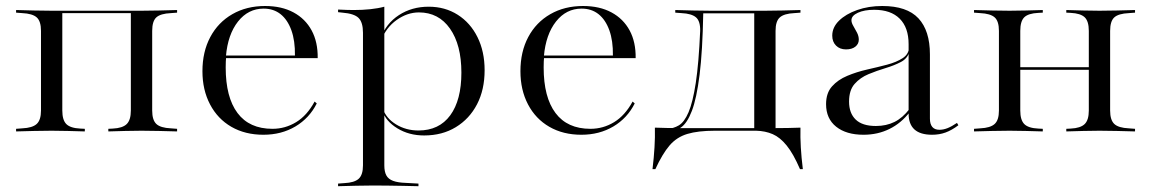

<svg xmlns="http://www.w3.org/2000/svg" viewBox="-20 -447 3915 653"><path d="M461.3 -2.4Q432.3 -2.4 405.6 -1.6Q379 -0.8 348.4 0V-8.9L363.7 -9.7Q396.8 -11.3 410.9 -25Q425 -38.7 425 -71V-410.5H461.3Q491.9 -410.5 521 -411.3Q550 -412.1 582.3 -412.9V-404L561.3 -402.4Q525.8 -400.8 511.7 -387.9Q497.6 -375 497.6 -341.9V-71Q497.6 -38.7 511.7 -25.4Q525.8 -12.1 561.3 -10.5L582.3 -8.9V0Q550 -0.8 521 -1.6Q491.9 -2.4 461.3 -2.4ZM155.6 -2.4Q124.2 -2.4 95.6 -1.6Q66.9 -0.8 34.7 0V-8.9L55.6 -10.5Q90.3 -12.1 104.8 -25.4Q119.4 -38.7 119.4 -71V-341.9Q119.4 -375 104.8 -387.9Q90.3 -400.8 55.6 -402.4L34.7 -404V-412.9Q66.9 -412.1 95.6 -411.3Q124.2 -410.5 155.6 -410.5H191.9V-71Q191.9 -38.7 205.6 -25Q219.4 -11.3 253.2 -9.7L268.5 -8.9V0Q237.9 -0.8 210.9 -1.6Q183.9 -2.4 155.6 -2.4ZM177.4 -402.4V-410.5H441.9V-402.4Z M875.8 11.3Q813.7 11.3 766.9 -15.7Q720.2 -42.7 694.4 -91.9Q668.5 -141.1 668.5 -204.8Q668.5 -271 695.2 -321Q721.8 -371 770.2 -398.8Q818.5 -426.6 881.5 -426.6Q937.9 -426.6 978.2 -404.8Q1018.5 -383.1 1039.9 -343.5Q1061.3 -304 1060.5 -249.2H714.5L713.7 -258.1H983.1Q983.9 -308.1 971 -344Q958.1 -379.8 934.3 -398.8Q910.5 -417.7 876.6 -417.7Q824.2 -417.7 789.5 -373.8Q754.8 -329.8 748.4 -255.6L749.2 -254.8Q748.4 -246.8 748 -237.9Q747.6 -229 747.6 -217.7Q747.6 -116.1 787.9 -62.5Q828.2 -8.9 906.5 -8.9Q950 -8.9 987.1 -31.5Q1024.2 -54 1050 -101.6L1057.3 -95.2Q1032.3 -45.2 984.7 -16.9Q937.1 11.3 875.8 11.3Z M1250.8 183.9Q1219.4 183.9 1190.7 184.7Q1162.1 185.5 1129.8 186.3V177.4L1150.8 175.8Q1185.5 174.2 1200 160.9Q1214.5 147.6 1214.5 115.3V-206.5H1287.1V115.3Q1287.1 137.1 1294 149.6Q1300.8 162.1 1316.9 168.1Q1333.1 174.2 1360.5 175L1403.2 177.4V186.3Q1375.8 185.5 1350.4 185.1Q1325 184.7 1300.8 184.3Q1276.6 183.9 1250.8 183.9ZM1437.9 -424.2Q1493.5 -424.2 1536.7 -396.8Q1579.8 -369.4 1604 -320.6Q1628.2 -271.8 1628.2 -208.1Q1628.2 -141.9 1602.4 -92.3Q1576.6 -42.7 1530.2 -14.5Q1483.9 13.7 1422.6 13.7Q1371 13.7 1331.5 -10.5Q1291.9 -34.7 1280.6 -70.2L1282.3 -77.4Q1292.7 -45.2 1326.6 -24.2Q1360.5 -3.2 1403.2 -3.2Q1473.4 -3.2 1511.3 -54.8Q1549.2 -106.5 1549.2 -200Q1549.2 -294.4 1510.5 -349.6Q1471.8 -404.8 1404.8 -404.8Q1365.3 -404.8 1329 -379Q1292.7 -353.2 1275.8 -308.1L1274.2 -316.1Q1292.7 -366.9 1336.7 -395.6Q1380.6 -424.2 1437.9 -424.2ZM1214.5 -206.5V-335.5Q1214.5 -371 1199.6 -385.9Q1184.7 -400.8 1144.4 -404L1129.8 -405.6V-414.5Q1149.2 -413.7 1160.1 -413.3Q1171 -412.9 1183.1 -412.9Q1212.9 -412.9 1239.5 -415.7Q1266.1 -418.5 1287.1 -424.2V-414.5V-206.5Z M1957.3 11.3Q1895.2 11.3 1848.4 -15.7Q1801.6 -42.7 1775.8 -91.9Q1750 -141.1 1750 -204.8Q1750 -271 1776.6 -321Q1803.2 -371 1851.6 -398.8Q1900 -426.6 1962.9 -426.6Q2019.4 -426.6 2059.7 -404.8Q2100 -383.1 2121.4 -343.5Q2142.7 -304 2141.9 -249.2H1796L1795.2 -258.1H2064.5Q2065.3 -308.1 2052.4 -344Q2039.5 -379.8 2015.7 -398.8Q1991.9 -417.7 1958.1 -417.7Q1905.6 -417.7 1871 -373.8Q1836.3 -329.8 1829.8 -255.6L1830.6 -254.8Q1829.8 -246.8 1829.4 -237.9Q1829 -229 1829 -217.7Q1829 -116.1 1869.4 -62.5Q1909.7 -8.9 1987.9 -8.9Q2031.5 -8.9 2068.5 -31.5Q2105.6 -54 2131.5 -101.6L2138.7 -95.2Q2113.7 -45.2 2066.1 -16.9Q2018.5 11.3 1957.3 11.3Z M2411.3 -2.4Q2354 -2.4 2317.7 8.5Q2281.5 19.4 2257.3 47.6Q2233.1 75.8 2208.9 128.2H2199.2Q2204 88.7 2206 54Q2208.1 19.4 2207.3 -12.9Q2228.2 -12.1 2250.4 -11.7Q2272.6 -11.3 2293.5 -11.3H2411.3H2566.9V-2.4ZM2247.6 1.6 2249.2 -8.9Q2270.2 -9.7 2288.7 -20.6Q2307.3 -31.5 2321.8 -65.3Q2336.3 -99.2 2346.4 -165.3Q2356.5 -231.5 2361.3 -341.9Q2362.1 -375 2347.2 -387.9Q2332.3 -400.8 2297.6 -402.4L2276.6 -404V-412.9Q2308.9 -412.1 2337.5 -411.3Q2366.1 -410.5 2397.6 -410.5H2581.5Q2612.9 -410.5 2641.5 -411.3Q2670.2 -412.1 2702.4 -412.9V-404L2681.5 -402.4Q2646.8 -400.8 2632.3 -387.9Q2617.7 -375 2617.7 -341.9V-206.5H2545.2V-404L2548.4 -401.6H2367.7L2371.8 -403.2Q2369.4 -272.6 2359.3 -192.3Q2349.2 -112.1 2333.1 -69.8Q2316.9 -27.4 2295.2 -12.9Q2273.4 1.6 2247.6 1.6ZM2545.2 -2.4V-206.5H2617.7V-2.4ZM2545.2 -2.4 2546 -10.5 2602.4 -11.3H2551.6H2616.9Q2638.7 -11.3 2660.1 -11.7Q2681.5 -12.1 2702.4 -12.9Q2701.6 19.4 2703.6 54Q2705.6 88.7 2710.5 128.2H2700.8Q2678.2 75.8 2655.6 48Q2633.1 20.2 2608.1 9.3Q2583.1 -1.6 2551.6 -2.4Z M3070.2 -206.5V-296.8Q3070.2 -353.2 3039.9 -383.5Q3009.7 -413.7 2953.2 -413.7Q2919.4 -413.7 2897.6 -403.6Q2875.8 -393.5 2875.8 -378.2Q2875.8 -369.4 2882.3 -358.5Q2888.7 -347.6 2894.8 -335.9Q2900.8 -324.2 2900.8 -312.1Q2900.8 -297.6 2889.1 -288.3Q2877.4 -279 2857.3 -279Q2836.3 -279 2823.4 -291.9Q2810.5 -304.8 2810.5 -325.8Q2810.5 -354 2833.5 -376.6Q2856.5 -399.2 2895.2 -412.9Q2933.9 -426.6 2980.6 -426.6Q3064.5 -426.6 3103.6 -384.7Q3142.7 -342.7 3142.7 -262.1V-206.5ZM2916.9 11.3Q2858.1 11.3 2823.8 -16.1Q2789.5 -43.5 2789.5 -92.7Q2789.5 -130.6 2809.7 -153.2Q2829.8 -175.8 2861.7 -189.1Q2893.5 -202.4 2929 -210.5Q2964.5 -218.5 2996.8 -227Q3029 -235.5 3050 -249.2Q3071 -262.9 3071.8 -286.3L3072.6 -270.2Q3066.1 -247.6 3043.5 -235.9Q3021 -224.2 2991.5 -215.3Q2962.1 -206.5 2933.9 -194.8Q2905.6 -183.1 2886.7 -161.7Q2867.7 -140.3 2867.7 -101.6Q2867.7 -62.1 2890.3 -40.3Q2912.9 -18.5 2958.9 -18.5Q2994.4 -18.5 3022.2 -32.3Q3050 -46 3073.4 -76.6L3074.2 -66.1Q3045.2 -28.2 3005.2 -8.5Q2965.3 11.3 2916.9 11.3ZM3142.7 -43.5Q3142.7 -25 3150.8 -15.3Q3158.9 -5.6 3175 -5.6Q3188.7 -5.6 3202.8 -11.3Q3216.9 -16.9 3234.7 -29L3239.5 -21Q3216.9 -4 3196 3.6Q3175 11.3 3150 11.3Q3109.7 11.3 3089.9 -6.9Q3070.2 -25 3070.2 -60.5V-206.5H3142.7Z M3719.4 -2.4Q3690.3 -2.4 3663.7 -1.6Q3637.1 -0.8 3606.5 0V-8.9L3621.8 -9.7Q3654.8 -11.3 3669 -25Q3683.1 -38.7 3683.1 -71V-206.5H3755.6V-71Q3755.6 -38.7 3769.8 -25.4Q3783.9 -12.1 3819.4 -10.5L3840.3 -8.9V0Q3808.1 -0.8 3779 -1.6Q3750 -2.4 3719.4 -2.4ZM3413.7 -2.4Q3382.3 -2.4 3353.6 -1.6Q3325 -0.8 3292.7 0V-8.9L3313.7 -10.5Q3348.4 -12.1 3362.9 -25.4Q3377.4 -38.7 3377.4 -71V-341.9Q3377.4 -375 3362.9 -387.9Q3348.4 -400.8 3313.7 -402.4L3292.7 -404V-412.9Q3325 -412.1 3353.6 -411.3Q3382.3 -410.5 3413.7 -410.5Q3441.9 -410.5 3469 -411.3Q3496 -412.1 3526.6 -412.9V-404L3511.3 -403.2Q3477.4 -401.6 3463.7 -388.3Q3450 -375 3450 -341.9V-71Q3450 -38.7 3463.7 -25Q3477.4 -11.3 3511.3 -9.7L3526.6 -8.9V0Q3496 -0.8 3469 -1.6Q3441.9 -2.4 3413.7 -2.4ZM3683.1 -206.5V-341.9Q3683.1 -375 3669 -388.3Q3654.8 -401.6 3621.8 -403.2L3606.5 -404V-412.9Q3637.1 -412.1 3663.7 -411.3Q3690.3 -410.5 3719.4 -410.5Q3750 -410.5 3779 -411.3Q3808.1 -412.1 3840.3 -412.9V-404L3819.4 -402.4Q3783.9 -400.8 3769.8 -387.9Q3755.6 -375 3755.6 -341.9V-206.5ZM3424.2 -209.7V-218.5H3709.7V-209.7Z"/></svg>

Font: Playfair 144pt SemiExpanded Light
Style: Regular
Weight: 300
Width: 6
Designer: Claus Eggers Sørensen
Foundry: Claus Eggers Sørensen
Version: Version 2.203